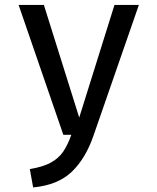

<svg xmlns="http://www.w3.org/2000/svg" viewBox="-20 -561 655 799"><path d="M369.2 3.1Q336.4 98.5 278.7 153.8Q221 209.2 117.9 219L104.1 142.6Q157.9 133.8 190.5 116.2Q223.1 98.5 242.1 71.3Q261 44.1 276.9 0H243.6L57.4 -540.5H162.6L309.7 -71.8L456.4 -540.5H557.9Z"/></svg>

Font: Fira Code Fixed Retina
Style: Regular
Weight: 450
Monospace: yes
Designer: Carrois Corporate, Edenspiekermann AG, Nikita Prokopov
Foundry: Carrois Corporate, Edenspiekermann AG, Nikita Prokopov
Version: Version 5.002